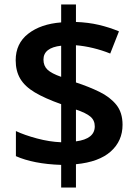

<svg xmlns="http://www.w3.org/2000/svg" viewBox="-20 -779 612 857"><path d="M253 -43Q191 -45 140 -55Q89 -65 51 -82V-194Q89 -176 145 -161Q201 -146 253 -144V-314Q180 -340 135.5 -366.5Q91 -393 70.5 -427.5Q50 -462 50 -510Q50 -585 106 -628.5Q162 -672 253 -679V-759H319V-681Q374 -679 421 -668Q468 -657 511 -639L472 -540Q435 -555 395.5 -564.5Q356 -574 319 -577V-411Q377 -392 424 -369Q471 -346 499 -311.5Q527 -277 527 -222Q527 -150 474.5 -103Q422 -56 319 -46V58H253ZM253 -575Q174 -566 174 -513Q174 -485 192 -468Q210 -451 253 -436ZM319 -148Q403 -159 403 -215Q403 -242 383.5 -258.5Q364 -275 319 -290Z"/></svg>

Font: Noto Sans Gujarati SemiBold
Style: Regular
Weight: 600
Designer: Jelle Bosma - Monotype Design Team, Universal Thirst
Foundry: Monotype Imaging Inc.
Version: Version 2.106; ttfautohint (v1.8.4.7-5d5b)